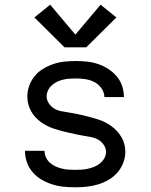

<svg xmlns="http://www.w3.org/2000/svg" viewBox="-20 -787 640 815"><path d="M299 8Q274 8 249.5 5.5Q225 3 201.5 -4.5Q178 -12 156.5 -24.5Q135 -37 119 -55.5Q103 -74 94.5 -97.5Q86 -121 86 -146Q86 -146 86 -146.5Q86 -147 86 -147H169Q169 -147 169 -147Q169 -147 169 -147Q169 -133 175 -119.5Q181 -106 191.5 -96.5Q202 -87 215 -81Q228 -75 242 -71.5Q256 -68 270 -67Q284 -66 299 -66Q313 -66 327 -67Q341 -68 354.5 -71Q368 -74 381 -79.5Q394 -85 405 -94Q416 -103 423 -115.5Q430 -128 430 -142Q430 -158 420.5 -172Q411 -186 397 -194Q383 -202 367.5 -205Q352 -208 336 -210.5Q320 -213 304.5 -216.5Q289 -220 273 -223.5Q257 -227 241.5 -231Q226 -235 211 -240Q196 -245 181.5 -252Q167 -259 154 -268.5Q141 -278 130 -290Q119 -302 111.5 -316Q104 -330 100 -345.5Q96 -361 96 -377Q96 -401 104.5 -424Q113 -447 128 -465Q143 -483 164 -495.5Q185 -508 207.5 -515.5Q230 -523 254 -525.5Q278 -528 301 -528Q325 -528 349 -525.5Q373 -523 395.5 -515.5Q418 -508 438.5 -495Q459 -482 474.5 -464Q490 -446 498 -423Q506 -400 506 -376Q506 -376 506 -375.5Q506 -375 506 -375H423Q423 -375 423 -375Q423 -375 423 -375Q423 -395 410.5 -412.5Q398 -430 380 -439Q362 -448 342 -451Q322 -454 301 -454Q288 -454 274.5 -453Q261 -452 248 -449Q235 -446 222.5 -440Q210 -434 200 -425Q190 -416 184 -403.5Q178 -391 178 -378Q178 -362 187.5 -348Q197 -334 210.5 -326Q224 -318 240 -315Q256 -312 272 -309.5Q288 -307 303.5 -304Q319 -301 334.5 -297Q350 -293 365.5 -289Q381 -285 396.5 -280Q412 -275 426 -268Q440 -261 453 -251.5Q466 -242 477 -230Q488 -218 496 -204Q504 -190 508 -174.5Q512 -159 512 -143Q512 -119 503 -95.5Q494 -72 478 -54Q462 -36 440.5 -23.5Q419 -11 395.5 -4Q372 3 347.5 5.5Q323 8 299 8ZM346 -586H254L126 -713L193 -767L300 -640L407 -767L474 -713Z"/></svg>

Font: Iosevka Meiseki Sans
Style: Regular
Weight: 400
Monospace: yes
Designer: Belleve Invis
Foundry: Belleve Invis
Version: Version 11.2.6; ttfautohint (v1.8.4)